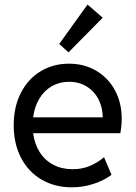

<svg xmlns="http://www.w3.org/2000/svg" viewBox="-20 -800 588 828"><path d="M39.1 -259.8Q39.1 -339.4 70.1 -399.7Q101.1 -460 155.3 -492.7Q209.5 -525.4 277.3 -525.4Q343.3 -525.4 395 -494.9Q446.8 -464.4 475.8 -410.4Q504.9 -356.4 504.9 -288.1Q504.9 -257.8 499 -225.6H123Q128.9 -178.7 151.4 -143.6Q173.8 -108.4 210.2 -89.4Q246.6 -70.3 293 -70.3Q335.4 -70.3 369.4 -85.2Q403.3 -100.1 428.7 -122.1L460.9 -45.9Q428.7 -22 383.8 -7.1Q338.9 7.8 289.1 7.8Q216.8 7.8 159.9 -25.1Q103 -58.1 71 -118.9Q39.1 -179.7 39.1 -259.8ZM422.9 -293.9Q422.9 -335.9 405 -371.1Q387.2 -406.2 354 -426.8Q320.8 -447.3 277.3 -447.3Q236.8 -447.3 203.9 -428.5Q170.9 -409.7 149.9 -375Q128.9 -340.3 123 -293.9ZM235.4 -610.4 357.4 -780.3 422.9 -723.6 275.4 -574.2Z"/></svg>

Font: Reddit Sans Fudge
Style: Regular
Weight: 400
Designer: Stephen Hutchings
Foundry: Reddit
Version: Version 1.011